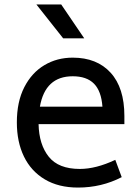

<svg xmlns="http://www.w3.org/2000/svg" viewBox="-20 -829 625 866"><path d="M56 0ZM340 -67Q413 -67 500 -108L529 -30Q438 17 332 17Q244 17 182 -20Q120 -57 88 -123Q56 -189 56 -277Q56 -370 89.5 -435.5Q123 -501 180 -535Q237 -569 308 -569Q417 -569 479 -501Q541 -433 541 -306V-269H154Q156 -177 200 -122Q244 -67 340 -67ZM160 -348H442Q437 -418 404 -451.5Q371 -485 308 -485Q184 -485 160 -348ZM144 -809H256L360 -656H265Z"/></svg>

Font: Biryani
Style: Regular
Weight: 400
Designer: Dan Reynolds and Mathieu Reguer
Foundry: Dan Reynolds and Mathieu Reguer
Version: Version 1.004; ttfautohint (v1.1) -l 5 -r 5 -G 72 -x 0 -D la